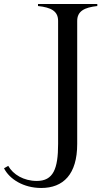

<svg xmlns="http://www.w3.org/2000/svg" viewBox="-170 -720 522 955"><path d="M314 -690V-700H19V-690C84 -683 119 -665 119 -616V-4C119 120 95 180 13 180C-52 180 -105 148 -129 105L-150 117C-123 171 -53 215 35 215C145 215 214 147 214 -4V-616C214 -664 249 -683 314 -690Z"/></svg>

Font: Sprat Condesed
Style: Regular
Weight: 400
Width: 3
Designer: Ethan Nakache
Foundry: Collletttivo
Version: Version 2.000;Glyphs 3.2 (3217)